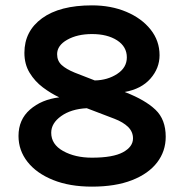

<svg xmlns="http://www.w3.org/2000/svg" viewBox="-20 -682 686 716"><path d="M323 14Q239.5 14 178 -10.8Q116.5 -35.5 82.8 -78.2Q49 -121 49 -175Q49 -236 92 -273.5Q135 -311 201 -319Q170 -333.5 140 -356Q110 -378.5 90.5 -410.5Q71 -442.5 71 -485Q71 -566 137 -614Q203 -662 323 -662Q394 -662 451 -638Q508 -614 541.5 -572Q575 -530 575 -476Q575 -427.5 541 -388.8Q507 -350 445 -339L450 -337Q521.5 -309 559.8 -272.8Q598 -236.5 598 -172Q598 -118 565.8 -76Q533.5 -34 472 -10Q410.5 14 323 14ZM259 -411 333.5 -382Q381.5 -383 417.2 -406.5Q453 -430 453 -468Q453 -508 416.8 -531.5Q380.5 -555 323 -555Q268.5 -555 230.8 -533.8Q193 -512.5 193 -480Q193 -455 210 -439.5Q227 -424 259 -411ZM171 -187Q171 -143.5 215.5 -118.8Q260 -94 323 -94Q401 -94 438.5 -114.2Q476 -134.5 476 -166Q476 -190.5 457.8 -208.5Q439.5 -226.5 407 -239L303.5 -278.5Q245 -275.5 208 -249Q171 -222.5 171 -187Z"/></svg>

Font: Karla
Style: Bold
Weight: 700
Designer: Jonathan Pinhorn
Version: Version 2.004; ttfautohint (v1.8.4.7-5d5b);gftools[0.9.33]